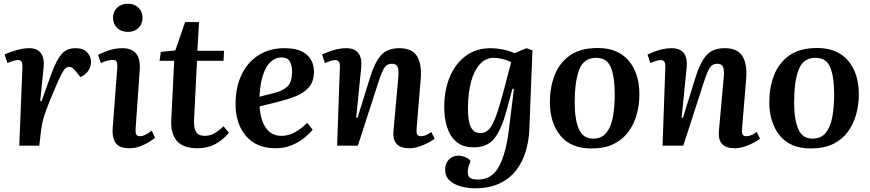

<svg xmlns="http://www.w3.org/2000/svg" viewBox="-20 -786 4697 1036"><path d="M101 -424Q102 -442 97 -452Q92 -462 76 -462Q59 -462 20 -446L5 -492Q31 -505 69 -515.5Q107 -526 137 -526Q182 -526 201.5 -498Q221 -470 215 -418L197 -241L204 -240L260 -395Q286 -464 313 -495Q340 -526 388 -526Q429 -526 450 -504Q471 -482 471 -452Q471 -427 457 -405Q443 -383 414 -370L390 -400Q378 -414 370.5 -419.5Q363 -425 353 -425Q343 -425 334 -418Q325 -411 313 -388Q301 -365 281 -319Q256 -261 241.5 -224Q227 -187 219 -162.5Q211 -138 207.5 -119Q204 -100 201 -78L192 0H84Z M590 -690Q590 -723 612 -744.5Q634 -766 670 -766Q705 -766 727 -744.5Q749 -723 749 -690Q749 -657 727.5 -635.5Q706 -614 671 -614Q634 -614 612 -635Q590 -656 590 -690ZM613 -423Q614 -444 609 -453.5Q604 -463 588 -463Q564 -463 524 -446L509 -490Q529 -501 565 -513.5Q601 -526 641 -526Q690 -526 714 -497.5Q738 -469 734 -409L712 -95Q710 -73 714.5 -62Q719 -51 736 -51Q749 -51 765 -59Q781 -67 798 -81L817 -43Q805 -33 783.5 -19.5Q762 -6 734.5 4Q707 14 677 14Q623 14 603.5 -15.5Q584 -45 588 -94Z M848 -506 926 -514 979 -667H1054L1045 -512H1189L1186 -458H1043L1027 -137Q1025 -95 1038 -74Q1051 -53 1085 -53Q1113 -53 1137.5 -67Q1162 -81 1186 -105L1215 -70Q1188 -35 1145 -10.5Q1102 14 1045 14Q969 14 935 -25Q901 -64 904 -136L920 -458H841Z M1515 -526Q1595 -526 1634.5 -491.5Q1674 -457 1674 -400Q1674 -347 1647.5 -316Q1621 -285 1577.5 -267.5Q1534 -250 1483 -237L1381 -212Q1385 -138 1415 -95.5Q1445 -53 1499 -53Q1536 -53 1569 -71Q1602 -89 1638 -123L1667 -86Q1651 -66 1622.5 -42.5Q1594 -19 1554.5 -2.5Q1515 14 1467 14Q1364 14 1307.5 -52Q1251 -118 1251 -225Q1251 -315 1283.5 -383Q1316 -451 1375.5 -488.5Q1435 -526 1515 -526ZM1556 -399Q1556 -434 1543.5 -455Q1531 -476 1501 -476Q1449 -476 1417.5 -423Q1386 -370 1380 -264L1462 -285Q1509 -297 1532.5 -321Q1556 -345 1556 -399Z M2325 -38Q2312 -27 2289 -15Q2266 -3 2239.5 5.5Q2213 14 2189 14Q2095 14 2103 -78L2129 -367Q2133 -410 2125 -426Q2117 -442 2095 -442Q2067 -442 2053 -419Q2039 -396 2020 -337L1911 0H1799L1814 -425Q1816 -462 1789 -462Q1773 -462 1733 -446L1718 -492Q1729 -497 1750 -505.5Q1771 -514 1797 -520Q1823 -526 1847 -526Q1939 -526 1929 -421L1902 -152L1909 -150L1979 -375Q2003 -451 2036.5 -488.5Q2070 -526 2135 -526Q2204 -526 2230.5 -482.5Q2257 -439 2250 -358L2228 -94Q2226 -71 2230.5 -61Q2235 -51 2252 -51Q2265 -51 2280 -57.5Q2295 -64 2307 -74Z M2753 -306 2745 -307 2713 -189Q2687 -91 2649 -41Q2611 9 2536 9Q2478 9 2443 -20.5Q2408 -50 2392.5 -99.5Q2377 -149 2377 -208Q2377 -300 2407.5 -372Q2438 -444 2494 -485Q2550 -526 2627 -526Q2657 -526 2691.5 -519.5Q2726 -513 2756 -499L2821 -526L2853 -514L2836 -82Q2833 -23 2816 33Q2799 89 2764.5 133.5Q2730 178 2675 204Q2620 230 2542 230Q2504 230 2467 220Q2430 210 2406 188Q2382 166 2382 129Q2382 96 2402 75Q2422 54 2453 54Q2471 54 2489.5 61.5Q2508 69 2519 82L2509 110Q2499 144 2508 163.5Q2517 183 2559 183Q2635 183 2673 111Q2711 39 2726 -88ZM2572 -68Q2599 -68 2618.5 -88.5Q2638 -109 2657.5 -162.5Q2677 -216 2703 -316L2738 -450Q2719 -461 2692 -467.5Q2665 -474 2644 -474Q2600 -474 2569 -439.5Q2538 -405 2522 -345.5Q2506 -286 2505 -208Q2504 -138 2519.5 -103Q2535 -68 2572 -68Z M3171 15Q3060 15 3003.5 -54.5Q2947 -124 2947 -236Q2947 -313 2972.5 -379.5Q2998 -446 3054.5 -486.5Q3111 -527 3205 -527Q3314 -527 3372 -459Q3430 -391 3430 -277Q3430 -220 3415.5 -168Q3401 -116 3370.5 -74.5Q3340 -33 3291 -9Q3242 15 3171 15ZM3180 -38Q3227 -38 3252.5 -70.5Q3278 -103 3287.5 -157.5Q3297 -212 3297 -278Q3297 -368 3276.5 -421Q3256 -474 3196 -474Q3130 -474 3105.5 -410.5Q3081 -347 3081 -233Q3081 -141 3103.5 -89.5Q3126 -38 3180 -38Z M4081 -38Q4068 -27 4045 -15Q4022 -3 3995.5 5.5Q3969 14 3945 14Q3851 14 3859 -78L3885 -367Q3889 -410 3881 -426Q3873 -442 3851 -442Q3823 -442 3809 -419Q3795 -396 3776 -337L3667 0H3555L3570 -425Q3572 -462 3545 -462Q3529 -462 3489 -446L3474 -492Q3485 -497 3506 -505.5Q3527 -514 3553 -520Q3579 -526 3603 -526Q3695 -526 3685 -421L3658 -152L3665 -150L3735 -375Q3759 -451 3792.5 -488.5Q3826 -526 3891 -526Q3960 -526 3986.5 -482.5Q4013 -439 4006 -358L3984 -94Q3982 -71 3986.5 -61Q3991 -51 4008 -51Q4021 -51 4036 -57.5Q4051 -64 4063 -74Z M4355 15Q4244 15 4187.5 -54.5Q4131 -124 4131 -236Q4131 -313 4156.5 -379.5Q4182 -446 4238.5 -486.5Q4295 -527 4389 -527Q4498 -527 4556 -459Q4614 -391 4614 -277Q4614 -220 4599.5 -168Q4585 -116 4554.5 -74.5Q4524 -33 4475 -9Q4426 15 4355 15ZM4364 -38Q4411 -38 4436.5 -70.5Q4462 -103 4471.5 -157.5Q4481 -212 4481 -278Q4481 -368 4460.5 -421Q4440 -474 4380 -474Q4314 -474 4289.5 -410.5Q4265 -347 4265 -233Q4265 -141 4287.5 -89.5Q4310 -38 4364 -38Z"/></svg>

Font: Literata 36pt SemiBold
Style: Italic
Weight: 600
Italic angle: -2°
Designer: Latin by Veronika Burian and Jose Scaglione. Greek by Irene Vlachou. Cyrillic by Vera Evstafieva
Foundry: TypeTogether
Version: Version 3.002